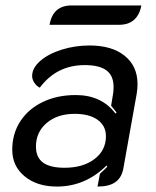

<svg xmlns="http://www.w3.org/2000/svg" viewBox="-20 -676 573 705"><path d="M25 -126Q25 -185 54.5 -230.5Q84 -276 137 -301.5Q190 -327 258 -327Q353 -327 404 -259L408 -263Q405 -267 388 -288L395 -330Q397 -340 397 -357Q397 -398 371 -417.5Q345 -437 291 -437Q188 -437 126 -354Q113 -361 105.5 -373Q98 -385 98 -397Q98 -426 127.5 -452Q157 -478 206 -493.5Q255 -509 309 -509Q391 -509 438 -471Q485 -433 485 -367Q485 -350 482 -332L433 -58Q427 -24 404 -7.5Q381 9 338 9L347 -38Q370 -59 374 -64L371 -68Q293 9 189 9Q116 9 70.5 -28.5Q25 -66 25 -126ZM369 -176Q369 -214 338.5 -236Q308 -258 254 -258Q191 -258 151.5 -224.5Q112 -191 112 -138Q112 -98 138 -79Q164 -60 217 -60Q285 -60 327 -92Q369 -124 369 -176ZM243 -656H499Q493 -622 472.5 -603.5Q452 -585 418 -585H162Q174 -656 243 -656Z"/></svg>

Font: K2D
Style: Italic
Weight: 400
Italic angle: -10°
Designer: Katatrad Aksorn Co.,Ltd.
Foundry: Cadson Demak Co.,Ltd.
Version: Version 1.000; ttfautohint (v1.6)